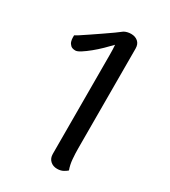

<svg xmlns="http://www.w3.org/2000/svg" viewBox="-176 -788 786 888"><g transform="rotate(30 216.5 -344.0)"><path d="M311 -120Q311 -91 313.5 -62Q316 -33 325 -9Q319 -3 305.5 4.5Q292 12 273 12Q251 12 236.5 -1.5Q222 -15 222 -38L221 -568Q221 -584 220.5 -596Q220 -608 219 -619Q203 -602 182.5 -582Q162 -562 140.5 -544.5Q119 -527 101 -515.5Q83 -504 73 -504Q56 -504 47.5 -512Q39 -520 36 -530Q33 -540 33 -549.5Q33 -559 33 -562Q36 -563 52.5 -573.5Q69 -584 93 -600.5Q117 -617 143 -634.5Q169 -652 190.5 -667.5Q212 -683 222 -691Q229 -695 238.5 -697.5Q248 -700 259 -700Q281 -700 295.5 -687.5Q310 -675 310 -651Z"/></g></svg>

Font: Arima Medium
Style: Regular
Weight: 500
Designer: Joana Correia and Natanael Gama
Foundry: NDISCOVER
Version: Version 1.101;gftools[0.9.23]